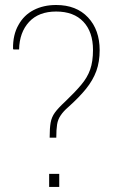

<svg xmlns="http://www.w3.org/2000/svg" viewBox="-20 -741 480 761"><path d="M203.1 -195.3H176.8Q176.8 -232.9 180.7 -254.9Q184.6 -276.9 197.5 -294.7Q210.4 -312.5 237.8 -337.9Q277.3 -375.5 301.8 -404.8Q326.2 -433.6 337.4 -465.3Q348.6 -497.1 348.6 -543Q348.6 -614.3 310.5 -654.8Q272.5 -695.3 202.6 -695.3Q133.3 -695.3 95.2 -654.1Q57.1 -612.8 55.7 -544.9H33.2L31.7 -547.9Q30.8 -603 53.2 -642.1Q74.7 -681.2 113.5 -701.2Q152.3 -721.2 202.6 -721.2Q282.7 -721.2 328.9 -671.9Q375 -622.6 375 -542Q375 -496.1 361.8 -459.5Q348.1 -422.4 320.8 -388.7Q293.5 -355 251.5 -317.4Q231.4 -300.3 220.2 -283.2Q209.5 -267.6 206.3 -247.8Q203.1 -228 203.1 -195.3ZM214.8 -51.8V0H174.8V-51.8Z"/></svg>

Font: Battambang Thin
Style: Regular
Weight: 100
Designer: Danh Hong
Version: Version 8.002; ttfautohint (v1.8.3)